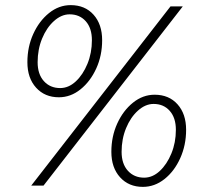

<svg xmlns="http://www.w3.org/2000/svg" viewBox="-20 -725 786 750"><path d="M210 -345Q155 -345 121 -382.5Q87 -420 87 -482Q87 -542 110 -592.5Q133 -643 171.5 -674Q210 -705 256 -705Q312 -705 345.5 -667.5Q379 -630 379 -568Q379 -508 356 -457.5Q333 -407 294.5 -376Q256 -345 210 -345ZM215 -381Q248 -381 276 -407Q304 -433 321.5 -475.5Q339 -518 339 -568Q339 -615 315 -642Q291 -669 252 -669Q220 -669 191 -643Q162 -617 144.5 -574.5Q127 -532 127 -482Q127 -435 151.5 -408Q176 -381 215 -381ZM102 0 646 -700H694L150 0ZM538 5Q483 5 449 -32.5Q415 -70 415 -132Q415 -192 438 -242.5Q461 -293 499.5 -324Q538 -355 584 -355Q640 -355 673.5 -317.5Q707 -280 707 -218Q707 -158 684 -107Q661 -56 622.5 -25.5Q584 5 538 5ZM543 -31Q576 -31 604 -57Q632 -83 649.5 -125.5Q667 -168 667 -218Q667 -265 643 -292Q619 -319 580 -319Q548 -319 519 -293Q490 -267 472.5 -224.5Q455 -182 455 -132Q455 -85 479.5 -58Q504 -31 543 -31Z"/></svg>

Font: Red Hat Text
Style: Italic
Weight: 300
Italic angle: -12°
Designer: Pentagram, MCKL
Foundry: Pentagram, MCKL
Version: Version 1.023